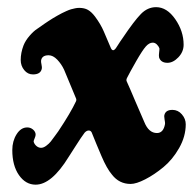

<svg xmlns="http://www.w3.org/2000/svg" viewBox="-20 -497 543 534"><path d="M115.2 -343.3Q96.2 -343.3 94.2 -328.1Q93.8 -325.2 95.5 -317.1Q97.2 -309.1 96.2 -305.7Q92.8 -290 71.8 -290Q57.1 -290 47.4 -302Q37.6 -314 37.6 -330.1Q37.6 -350.1 45.4 -370.6Q50.8 -384.3 62.3 -397.5Q73.7 -410.6 83 -416.5Q84 -417 92.3 -422.9Q100.6 -428.7 103.3 -430.7Q106 -432.6 114.5 -438.2Q123 -443.8 127.2 -446.3Q131.3 -448.7 139.4 -453.4Q147.5 -458 152.3 -460.4Q157.2 -462.9 164.8 -466.3Q172.4 -469.7 177.7 -471.2Q183.1 -472.7 189 -473.9Q194.8 -475.1 200.2 -475.1Q214.8 -475.1 224.6 -469.5Q234.4 -463.9 244.1 -451.2Q259.8 -430.2 268.6 -409.7Q284.2 -373.5 288.6 -362.8Q293.9 -352.1 301.8 -362.3Q303.7 -365.2 307.4 -370.8Q311 -376.5 314.2 -381.3Q317.4 -386.2 320.3 -390.1Q353.5 -439.5 372.1 -458.3Q390.6 -477.1 414.1 -477.1Q444.3 -477.1 467.5 -443.6Q490.7 -410.2 490.7 -372.6Q490.7 -353 476.1 -337.6Q461.4 -322.3 445.8 -322.3Q427.2 -322.3 422.4 -337.4Q421.4 -342.8 422.6 -351.3Q423.8 -359.9 423.3 -362.8Q421.4 -368.2 416.3 -373.3Q411.1 -378.4 404.8 -378.4Q395 -378.4 385.5 -367.7Q376 -356.9 358.9 -327.1Q339.8 -293.5 334 -281.7Q330.1 -274.9 332.5 -270.5Q340.8 -252.4 356.4 -215.3Q372.1 -178.2 381.3 -157.7Q393.6 -127 416.5 -127Q434.6 -127 439 -152.3Q439.5 -155.3 437.7 -164.8Q436 -174.3 437.5 -178.2Q441.4 -191.4 459.5 -191.4Q475.1 -191.4 485.8 -179Q496.6 -166.5 496.6 -151.4Q496.6 -117.7 478.3 -85.4Q460 -53.2 434.6 -32.2Q409.2 -11.2 384 1.7Q358.9 14.6 343.3 14.6Q311.5 14.6 291.5 -11.2Q276.9 -28.3 262.2 -63Q256.8 -75.2 248 -96.7Q239.3 -118.2 234.9 -128.9Q231.9 -134.3 226.3 -134Q220.7 -133.8 215.3 -127.9Q206.1 -115.7 190.2 -90.6Q174.3 -65.4 170.9 -60.5Q123.5 16.6 79.1 16.6Q51.3 16.6 32.7 -10Q14.2 -36.6 14.2 -79.6Q14.2 -104.5 26.1 -123.5Q38.1 -142.6 55.7 -142.6Q64 -142.6 70.3 -137.9Q76.7 -133.3 78.6 -126.5Q80.1 -121.1 76.7 -113.3Q73.2 -105.5 73.7 -102.5Q75.7 -95.7 81.5 -90.8Q87.4 -85.9 94.2 -85.9Q101.1 -85.9 108.6 -91.6Q116.2 -97.2 121.1 -103.3Q126 -109.4 133.1 -119.4Q140.1 -129.4 142.1 -131.8Q176.3 -183.1 191.4 -215.3Q193.4 -219.7 190.9 -224.6Q176.3 -260.7 158.2 -303.2Q150.9 -318.8 139.2 -331.1Q127.4 -343.3 115.2 -343.3Z"/></svg>

Font: Cooper*
Style: Bold Italic
Weight: 700
Italic angle: -7°
Designer: Owen Earl
Foundry: indestructible type*
Version: Version 0.001